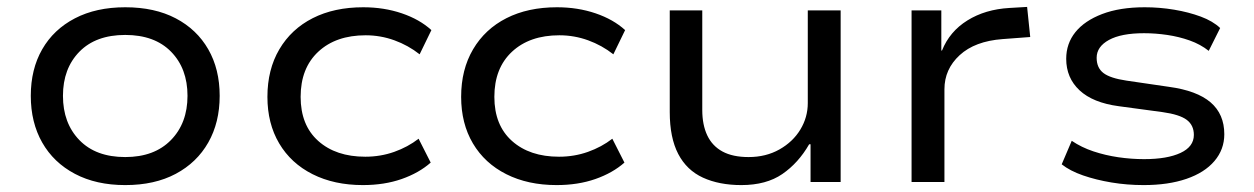

<svg xmlns="http://www.w3.org/2000/svg" viewBox="-20 -526 3625 555"><path d="M342 9Q258 9 196.5 -23.5Q135 -56 102 -114Q69 -172 69 -249Q69 -326 102 -383.5Q135 -441 196.5 -473Q258 -505 342 -505Q427 -505 488 -473Q549 -441 582 -383.5Q615 -326 615 -249Q615 -172 582 -114Q549 -56 488 -23.5Q427 9 342 9ZM342 -72Q426 -72 474 -121Q522 -170 522 -249Q522 -328 474.5 -376.5Q427 -425 342 -425Q257 -425 209.5 -376.5Q162 -328 162 -249Q162 -170 209.5 -121Q257 -72 342 -72Z M1029 9Q946 9 883.5 -22.5Q821 -54 787 -111.5Q753 -169 753 -246Q753 -325 787.5 -383.5Q822 -442 884 -473.5Q946 -505 1030 -505Q1090 -505 1141.5 -487.5Q1193 -470 1227 -439L1193 -369Q1160 -395 1120 -409.5Q1080 -424 1037 -424Q951 -424 900 -376.5Q849 -329 849 -246Q849 -164 900 -118.5Q951 -73 1036 -73Q1080 -73 1119.5 -87Q1159 -101 1190 -125L1225 -56Q1191 -26 1141 -8.5Q1091 9 1029 9Z M1589 9Q1506 9 1443.5 -22.5Q1381 -54 1347 -111.5Q1313 -169 1313 -246Q1313 -325 1347.5 -383.5Q1382 -442 1444 -473.5Q1506 -505 1590 -505Q1650 -505 1701.5 -487.5Q1753 -470 1787 -439L1753 -369Q1720 -395 1680 -409.5Q1640 -424 1597 -424Q1511 -424 1460 -376.5Q1409 -329 1409 -246Q1409 -164 1460 -118.5Q1511 -73 1596 -73Q1640 -73 1679.5 -87Q1719 -101 1750 -125L1785 -56Q1751 -26 1701 -8.5Q1651 9 1589 9Z M2123 9Q2059 9 2012 -12.5Q1965 -34 1940.5 -81Q1916 -128 1916 -202V-496H2010V-208Q2010 -165 2024.5 -134.5Q2039 -104 2068.5 -88Q2098 -72 2144 -72Q2194 -72 2233 -94Q2272 -116 2293.5 -151.5Q2315 -187 2315 -228V-496H2410V0H2323V-109H2319Q2288 -55 2241.5 -23Q2195 9 2123 9Z M2615 0V-496H2701V-380H2703Q2725 -435 2776.5 -467Q2828 -499 2898 -503L2949 -506L2958 -419L2878 -413Q2798 -407 2754 -366.5Q2710 -326 2710 -268V0Z M3286 9Q3238 9 3193 1.5Q3148 -6 3110.5 -19Q3073 -32 3049 -51L3078 -119Q3106 -100 3140.5 -88.5Q3175 -77 3212.5 -71.5Q3250 -66 3287 -66Q3354 -66 3392.5 -84Q3431 -102 3431 -136Q3431 -164 3410.5 -179.5Q3390 -195 3340 -202L3214 -219Q3139 -229 3100.5 -265Q3062 -301 3062 -356Q3062 -400 3088.5 -433Q3115 -466 3166 -485.5Q3217 -505 3289 -505Q3332 -505 3374 -498Q3416 -491 3451 -478Q3486 -465 3507 -445L3474 -379Q3450 -398 3419 -409Q3388 -420 3354 -425Q3320 -430 3287 -430Q3221 -430 3185.5 -410.5Q3150 -391 3150 -359Q3150 -330 3169.5 -315Q3189 -300 3236 -293L3359 -275Q3440 -264 3479.5 -230Q3519 -196 3519 -138Q3519 -94 3490.5 -60.5Q3462 -27 3409.5 -9Q3357 9 3286 9Z"/></svg>

Font: Nunito Sans 7pt SemiExpanded
Style: Regular
Weight: 400
Width: 6
Designer: Vernon Adams
Foundry: Vernon Adams
Version: Version 3.101;gftools[0.9.27]